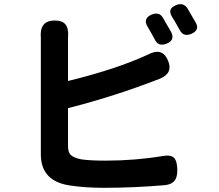

<svg xmlns="http://www.w3.org/2000/svg" viewBox="-20 -855 1040 911"><path d="M752 -772.5Q789.1 -708 792 -703.1Q811.5 -665 771.5 -648.4Q731.4 -631.8 714.8 -667Q691.4 -710 680.7 -727.5Q656.2 -767.6 700.2 -786.1Q734.4 -799.8 752 -772.5ZM173.8 -122.1V-673.8Q166 -757.8 239.3 -757.8Q277.3 -757.8 292 -737.3Q306.6 -716.8 302.7 -675.8V-470.7Q531.2 -526.4 681.6 -595.7Q750 -632.8 777.3 -567.4Q802.7 -507.8 738.3 -481.4Q522.5 -397.5 302.7 -341.8V-161.1Q302.7 -130.9 317.4 -118.2Q332 -105.5 367.2 -98.6Q411.1 -92.8 480.5 -92.8Q619.1 -92.8 750 -114.3Q790 -122.1 805.7 -106Q821.3 -89.8 821.3 -46.9Q821.3 -13.7 808.1 2.9Q794.9 19.5 763.7 23.4Q617.2 36.1 472.7 36.1Q379.9 36.1 307.6 24.4Q173.8 2.9 173.8 -122.1ZM833 -711.9Q807.6 -757.8 796.9 -774.4Q771.5 -813.5 816.4 -831.1Q848.6 -843.8 868.2 -817.4Q909.2 -747.1 910.2 -745.1Q927.7 -711.9 887.7 -694.3Q850.6 -678.7 833 -711.9Z"/></svg>

Font: GenSenMaruGothic TW TTF Bold
Style: Regular
Weight: 700
Version: Version 1.301